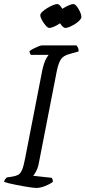

<svg xmlns="http://www.w3.org/2000/svg" viewBox="-28 -928 422 948"><path d="M151 0Q144 0 128.5 -2Q113 -4 93 -7.5Q73 -11 52.5 -15Q32 -19 16 -23Q0 -27 -8 -30Q-6 -38 -2 -43.5Q2 -49 6 -52L33 -56Q51 -59 62 -65Q73 -71 81 -89.5Q89 -108 96 -146L181 -582Q190 -621 199.5 -637.5Q209 -654 212 -657H125Q122 -660 120 -664.5Q118 -669 117 -675Q124 -681 136.5 -687.5Q149 -694 161.5 -699Q174 -704 180 -704H349Q353 -700 357 -692.5Q361 -685 360 -674L314 -661Q284 -653 272 -634Q260 -615 252 -575L164 -124Q160 -101 151.5 -84.5Q143 -68 136 -60L228 -50Q229 -49 231 -43Q233 -37 233 -30Q217 -18 193.5 -9Q170 0 151 0ZM216 -790Q208 -790 198 -801.5Q188 -813 179.5 -828Q171 -843 171 -853Q171 -861 181.5 -870.5Q192 -880 206 -888.5Q220 -897 233.5 -902.5Q247 -908 254 -908Q263 -908 272 -896Q281 -884 287.5 -869Q294 -854 294 -844Q294 -837 285 -827.5Q276 -818 263 -809.5Q250 -801 236.5 -795.5Q223 -790 216 -790ZM295 -790Q287 -790 277 -801.5Q267 -813 259.5 -828Q252 -843 252 -853Q252 -861 262 -870.5Q272 -880 286 -888.5Q300 -897 313.5 -902.5Q327 -908 334 -908Q342 -908 351.5 -896Q361 -884 367.5 -869Q374 -854 374 -844Q374 -837 365 -827.5Q356 -818 342.5 -809.5Q329 -801 316 -795.5Q303 -790 295 -790Z"/></svg>

Font: Texturina Medium 12pt ExtraLight
Style: Italic
Weight: 250
Italic angle: -11°
Version: Version 1.002